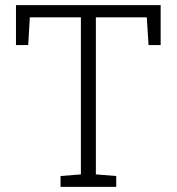

<svg xmlns="http://www.w3.org/2000/svg" viewBox="-20 -731 693 751"><path d="M216.8 0V-42.5L296.4 -48.8V-663.1H96.7L90.3 -554.7H42.5V-710.9H608.4V-554.7H561L554.2 -663.1H355V-48.8L434.6 -42.5V0Z"/></svg>

Font: Roboto Slab LO Light
Style: Regular
Weight: 300
Designer: Google
Version: Version 2.000